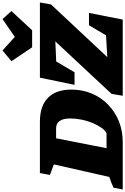

<svg xmlns="http://www.w3.org/2000/svg" viewBox="203 -1244 998 1530"><g transform="rotate(-90 702.0 -479.0)"><path d="M497 -660Q622 -660 687.5 -596Q753 -532 753 -409Q753 -321 721.5 -246.5Q690 -172 633 -116.5Q576 -61 500 -30.5Q424 0 334 0H-43L-29 -73Q-15 -80 5.5 -88.5Q26 -97 57 -107L157 -549L73 -580L88 -660ZM406 -129Q429 -141 449.5 -170.5Q470 -200 487 -240.5Q504 -281 513.5 -327Q523 -373 523 -418Q523 -531 443 -531H365L286 -129ZM1432 -572 1012 -123 1185 -133 1266 -269H1364L1311 0H704L719 -89L1137 -537L977 -530L891 -384H791L848 -660H1447ZM1090 -722 979 -887 1065 -958 1173 -860 1315 -958 1379 -887 1226 -722Z"/></g></svg>

Font: Piazzolla Black
Style: Italic
Weight: 900
Italic angle: -11.3°
Designer: Juan Pablo del Peral
Foundry: Huerta Tipografica
Version: Version 1.330